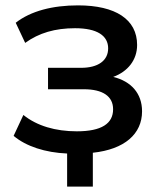

<svg xmlns="http://www.w3.org/2000/svg" viewBox="-20 -569 597 722"><path d="M329.1 132.8V5.4C448.7 -7.3 514.2 -65.4 514.2 -150.4C514.2 -217.8 473.1 -263.2 405.8 -279.8C460.4 -299.8 495.6 -343.3 495.6 -399.9C495.6 -496.1 414.6 -548.8 273.4 -548.8C178.2 -548.8 95.7 -527.8 39.1 -483.4L74.7 -407.7C126.5 -445.3 187.5 -462.9 262.2 -462.9C345.7 -462.9 386.7 -434.6 386.7 -387.2C386.7 -340.3 347.7 -314 285.2 -314H160.6V-233.4H294.9C367.2 -233.4 405.3 -206.5 405.3 -158.2C405.3 -104.5 362.3 -75.2 269 -75.2C188.5 -75.2 118.7 -95.7 67.9 -136.7L31.2 -58.1C78.1 -18.6 150.4 4.9 232.4 8.3V132.8Z"/></svg>

Font: Winston Medium
Style: Regular
Weight: 500
Designer: Vernon Adams, Kim Jin-seong, David Berlow, Cristiano Sobral
Foundry: The Winston Project Authors
Version: Version 3.004